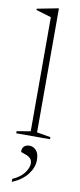

<svg xmlns="http://www.w3.org/2000/svg" viewBox="-106 -745 438 1045"><g transform="rotate(10 113.0 -223.0)"><path d="M130.5 -24.5 206.5 -11.5V0H19.5V-11.5L95.5 -24.5V-655L11.5 -680V-687L126.5 -709.5H130.5ZM41.5 248Q85 229 105.8 200.5Q126.5 172 126.5 149Q126.5 131 117 121.2Q107.5 111.5 94.8 106.8Q82 102 72.5 99Q63 96 63 91.5Q63 75.5 73 64.8Q83 54 103 54Q125 54 140.5 71.5Q156 89 156 124.5Q156 165 126.8 203.2Q97.5 241.5 41.5 265Z"/></g></svg>

Font: Newsreader Text ExtraLight
Style: Regular
Weight: 275
Designer: Hugues Gentile
Foundry: Production Type
Version: Version 1.001